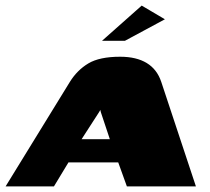

<svg xmlns="http://www.w3.org/2000/svg" viewBox="-55 -667 753 687"><path d="M-35 0 195 -374Q221 -416 261 -440Q301 -464 375 -464Q433 -464 470 -441.5Q507 -419 522 -374L646 0H399L368 -86H190L138 0ZM237 -169H338L306 -265Q305 -268 304.5 -271Q304 -274 304 -274Q304 -274 302.5 -271Q301 -268 299 -265ZM310 -521 452 -647 535 -598 392 -521Z"/></svg>

Font: Genos Black
Style: Italic
Weight: 900
Italic angle: -8°
Version: Version 1.010